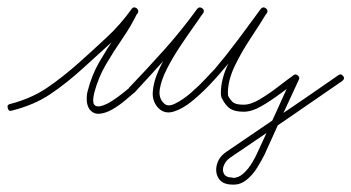

<svg xmlns="http://www.w3.org/2000/svg" viewBox="-21 -288 950 519"><path d="M0 4Q-3 -5 7 -7Q64 -22 106 -50.5Q148 -79 193 -119Q231 -153 268 -187.5Q305 -222 335 -264Q340 -271 348 -266Q355 -261 351 -254Q333 -217 309.5 -183Q286 -149 265.5 -114Q245 -79 234 -38Q234 -38 234 -38Q234 -38 234 -38Q234 -38 234 -38Q234 -38 234 -38Q228 -13 233.5 -5.5Q239 2 252.5 -1.5Q266 -5 281.5 -15Q297 -25 309.5 -35Q322 -45 328 -50Q328 -50 327.5 -50Q327 -50 327 -50Q327 -50 327 -50Q327 -50 327 -50Q376 -101 423 -153.5Q470 -206 512 -264Q518 -271 525 -266Q533 -261 528 -253Q519 -239 501.5 -214.5Q484 -190 464.5 -160.5Q445 -131 430 -101.5Q415 -72 411 -47.5Q407 -23 422 -9Q422 -9 422 -9Q422 -9 422 -9Q422 -9 422 -9Q422 -9 422 -9Q432 2 452.5 -8Q473 -18 495 -37Q517 -56 535 -75.5Q553 -95 560 -102Q593 -141 623.5 -182Q654 -223 684 -264Q690 -271 697 -266Q705 -261 700 -253Q682 -223 657 -185.5Q632 -148 613.5 -109.5Q595 -71 595 -36Q595 -34 596 -29Q596 -29 596 -30Q595 -31 595 -30Q603 -15 611 -10Q619 -5 638 -5Q657 -5 682 -20Q707 -35 731.5 -54Q756 -73 773 -85Q778 -89 784 -84Q790 -79 787 -73Q763 -22 740 28.5Q717 79 694 130Q694 130 694 130Q694 130 694 130Q694 130 694 130Q694 130 694 130Q686 146 674 165.5Q662 185 645 198.5Q628 212 608 211Q608 211 608 211Q608 211 608 211Q608 211 608 211Q608 211 608 211Q581 211 570.5 195Q560 179 565 158Q570 137 590 123Q666 71 742 19.5Q818 -32 894 -85Q901 -90 907 -82Q912 -75 904 -69Q829 -17 753 35Q677 87 600 139Q589 147 584 159.5Q579 172 584.5 182Q590 192 608 192Q608 192 608 192.5Q608 193 608 193Q608 193 608 193Q608 193 608 193Q624 193 637.5 180.5Q651 168 661 151Q671 134 676 122Q676 122 676 122Q676 122 676 122Q676 122 676 122Q676 122 676 122Q700 71 723 20.5Q746 -30 769 -81Q772 -87 781 -80Q789 -73 783 -69Q765 -56 739 -36.5Q713 -17 686.5 -1.5Q660 14 638 14Q614 14 601.5 6Q589 -2 579 -22Q579 -22 578 -22Q578 -23 578 -23Q576 -30 576 -36Q576 -73 595 -113.5Q614 -154 639.5 -192.5Q665 -231 684 -263Q689 -271 697 -265Q705 -259 700 -252Q669 -211 638.5 -170Q608 -129 574 -90Q564 -78 543.5 -56.5Q523 -35 498 -14.5Q473 6 449 13.5Q425 21 408 5Q408 5 408 5Q408 5 408 5Q408 5 408 5Q408 5 408 5Q390 -13 392 -40.5Q394 -68 408.5 -99.5Q423 -131 443 -162Q463 -193 482.5 -219.5Q502 -246 512 -263Q517 -271 525 -265Q533 -260 528 -252Q485 -195 437.5 -142Q390 -89 341 -36Q341 -36 341 -36Q341 -36 341 -36Q341 -36 340.5 -36Q340 -36 340 -36Q332 -29 316.5 -16Q301 -3 283 7.5Q265 18 248 19.5Q231 21 220 6Q214 -4 213.5 -17.5Q213 -31 216 -42Q216 -42 216 -42Q216 -42 216 -42Q216 -42 216 -42Q216 -42 216 -42Q227 -85 247.5 -120.5Q268 -156 291.5 -190.5Q315 -225 335 -262Q339 -270 347 -265Q356 -260 351 -252Q320 -210 282 -175Q244 -140 205 -105Q159 -63 115 -33.5Q71 -4 11 11Q2 14 0 4Z"/></svg>

Font: FRB American Cursive Guidelines Extralight
Style: Italic
Weight: 200
Italic angle: -25°
Version: Version 2.0;Modular Font Editor K font №1